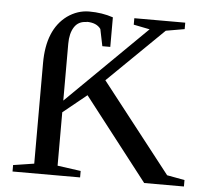

<svg xmlns="http://www.w3.org/2000/svg" viewBox="-49 -717 821 770"><g transform="rotate(5 361.0 -332.0)"><path d="M273 -623V-622Q240 -622 223.5 -596.5Q207 -571 207 -529V-300L527 -615L462 -628V-654H667V-628L592 -615L368 -396L648 -38L719 -25V1H559L302 -330L207 -253V-38L301 -25V1H29V-25L113 -38V-443Q113 -578 192 -636Q233 -665 280 -665Q332 -665 376 -650V-531H344L330 -599Q313 -623 273 -623Z"/></g></svg>

Font: Libra Serif Modern
Style: Regular
Weight: 400
Designer: Stefan Peev, Context Ltd
Foundry: Stefan Peev, Context Ltd
Version: Version 1.000